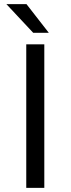

<svg xmlns="http://www.w3.org/2000/svg" viewBox="-20 -916 344 936"><path d="M218 -756 109 -896H11L142 -756ZM108 0H196V-700H108Z"/></svg>

Font: Resamitz
Style: Bold
Weight: 700
Designer: gluk
Foundry: gluk
Version: Version 0.047